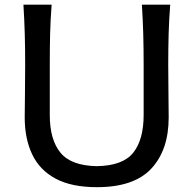

<svg xmlns="http://www.w3.org/2000/svg" viewBox="-20 -776 814 808"><path d="M388.2 11.7Q281.2 11.7 214.1 -24.2Q147 -60.1 115.5 -126.2Q84 -192.4 84 -282.2Q84 -314.9 85 -376.7Q85.9 -438.5 85.9 -503.9Q85.9 -575.2 84.2 -634Q82.5 -692.9 78.6 -756.3H197.3Q192.4 -692.9 190.9 -634Q189.5 -575.2 189.5 -503.9V-291.5Q189.5 -188.5 234.4 -133.5Q279.3 -78.6 387.7 -76.7Q497.1 -78.6 540.8 -133.5Q584.5 -188.5 584.5 -292.5V-503.9Q584.5 -575.2 582.8 -634Q581.1 -692.9 577.1 -756.3H696.3Q691.4 -692.9 689.7 -634Q688 -575.2 688 -503.9Q688 -438.5 689 -376.2Q689.9 -314 689.9 -282.2Q689.9 -145.5 617.2 -66.9Q544.4 11.7 388.2 11.7Z"/></svg>

Font: Pinar-DS1-FD Medium
Style: Regular
Weight: 500
Designer: Amin Abedi
Version: Version 3.000